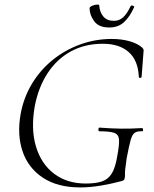

<svg xmlns="http://www.w3.org/2000/svg" viewBox="-20 -806 670 838"><path d="M330 12Q231 12 167 -30.5Q103 -73 78.5 -145.5Q54 -218 70 -308Q83 -380 119.5 -440.5Q156 -501 210 -544.5Q264 -588 330 -612Q396 -636 468 -636Q509 -636 544 -626.5Q579 -617 601 -598Q607 -591 607 -587Q607 -583 606 -575L598 -470Q597 -466 591.5 -466Q586 -466 586 -470Q583 -542 542 -578.5Q501 -615 429 -615Q350 -615 289 -581.5Q228 -548 188 -487Q148 -426 132 -344Q114 -243 137 -166.5Q160 -90 216.5 -47.5Q273 -5 354 -5Q397 -5 424.5 -14Q452 -23 468 -49Q484 -75 492 -126Q501 -174 499.5 -196.5Q498 -219 479 -226Q460 -233 414 -233Q409 -233 409.5 -241Q410 -249 414 -249Q466 -245 509 -244.5Q552 -244 600 -247Q604 -247 604.5 -240Q605 -233 600 -233Q579 -234 568 -226.5Q557 -219 550 -194Q543 -169 533 -116Q528 -83 526.5 -67Q525 -51 525.5 -43.5Q526 -36 524 -28Q523 -22 520.5 -20Q518 -18 512 -16Q468 -4 420.5 4Q373 12 330 12ZM457 -686Q411 -686 391 -713.5Q371 -741 371 -770Q371 -775 377.5 -778.5Q384 -782 392 -784Q400 -786 406.5 -786Q413 -786 413 -783Q415 -753 431 -734Q447 -715 477 -715Q500 -715 517 -730Q534 -745 550 -779Q553 -784 560 -781Q567 -778 566 -776Q547 -733 521.5 -709.5Q496 -686 457 -686Z"/></svg>

Font: Cormorant Garamond Light
Style: Italic
Weight: 300
Italic angle: -10°
Designer: Christian Thalmann (Catharsis Fonts)
Foundry: Catharsis Fonts
Version: Version 4.001